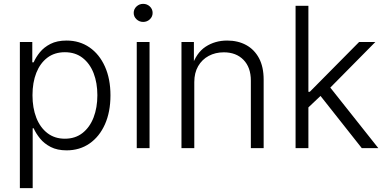

<svg xmlns="http://www.w3.org/2000/svg" viewBox="-20 -757 1971 981"><path d="M81.5 204.1V-542.5H145V-438.5H151.9Q163.1 -464.4 183.8 -490Q204.6 -515.6 238 -532.7Q271.5 -549.8 320.3 -549.8Q386.7 -549.8 437.3 -514.9Q487.8 -480 516.1 -417Q544.4 -354 544.4 -270Q544.4 -185.5 516.4 -122.3Q488.3 -59.1 437.7 -23.9Q387.2 11.2 320.3 11.2Q272.5 11.2 239 -6.1Q205.6 -23.4 184.6 -49.3Q163.6 -75.2 151.9 -101.6H147V204.1ZM311.5 -48.3Q364.7 -48.3 401.9 -77.6Q439 -106.9 458.3 -157.2Q477.5 -207.5 477.5 -270.5Q477.5 -333.5 458.3 -383.1Q439 -432.6 401.9 -461.4Q364.7 -490.2 311.5 -490.2Q258.8 -490.2 221.9 -462.2Q185.1 -434.1 165.5 -384.8Q146 -335.4 146 -270.5Q146 -205.6 165.5 -155.5Q185.1 -105.5 222.2 -76.9Q259.3 -48.3 311.5 -48.3Z M678.7 0V-542.5H744.1V0ZM711.4 -645Q691.9 -645 677.5 -658.4Q663.1 -671.9 663.1 -690.9Q663.1 -710.4 677.5 -723.9Q691.9 -737.3 711.4 -737.3Q731.4 -737.3 745.6 -723.9Q759.8 -710.4 759.8 -690.9Q759.8 -671.9 745.6 -658.4Q731.4 -645 711.4 -645Z M972.7 -337.4V0H907.2V-542.5H970.7V-416H960Q982.4 -486.8 1030.5 -518.3Q1078.6 -549.8 1140.6 -549.8Q1195.8 -549.8 1237.8 -526.9Q1279.8 -503.9 1303.5 -459.5Q1327.1 -415 1327.1 -350.1V0H1261.7V-345.2Q1261.7 -412.6 1224.1 -451.2Q1186.5 -489.7 1123.5 -489.7Q1080.6 -489.7 1046.4 -471.4Q1012.2 -453.1 992.4 -418.9Q972.7 -384.8 972.7 -337.4Z M1550.3 -203.1V-288.1H1563L1814.9 -542.5H1897.9L1648.4 -290L1641.1 -289.1ZM1490.2 0V-727.5H1555.7V0ZM1828.6 0 1609.4 -277.3 1656.7 -323.2 1913.1 0Z"/></svg>

Font: Inter 16pt Light
Style: Regular
Weight: 300
Version: Version 4.001;git-66647c0bb